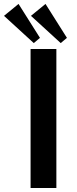

<svg xmlns="http://www.w3.org/2000/svg" viewBox="-70 -947 386 967"><path d="M0 0ZM267.1 -730ZM23.4 -927.2 131.3 -756.3 100.1 -730 -49.8 -867.2ZM159.2 -927.2 267.1 -756.3 235.8 -730 85.9 -867.2ZM213.9 -700.2V0H84V-700.2Z"/></svg>

Font: Pfennig
Style: Bold
Weight: 700
Version: Version 20120410 ; ttfautohint (v0.8)